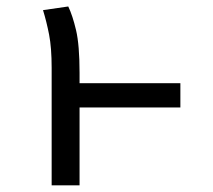

<svg xmlns="http://www.w3.org/2000/svg" viewBox="-20 -558 640 578"><path d="M523 -234.5H194.5V-307.5H523ZM185.5 -538.5Q198.5 -511.5 209 -467Q219.5 -422.5 219.5 -338.5V0H135.5V-354Q135.5 -414 127.8 -453.8Q120 -493.5 109.5 -527.5Z"/></svg>

Font: Fast_Mono
Style: Regular
Weight: 400
Monospace: yes
Designer: Carrois Corporate, Edenspiekermann AG, Nikita Prokopov
Foundry: Carrois Corporate, Edenspiekermann AG, Nikita Prokopov
Version: Version 5.002